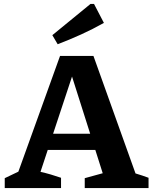

<svg xmlns="http://www.w3.org/2000/svg" viewBox="-20 -952 772 972"><path d="M666 -74Q683 -69 699.5 -63.5Q716 -58 732 -52V0H409V-50L500 -75L327 -620H363L185 -82Q212 -76 237.5 -68.5Q263 -61 289 -52V0H4V-50L73 -83L284 -669H453ZM175 -193V-275H553V-193ZM272 -728 245 -774 438 -932H456L506 -836Q449 -804 390.5 -777.5Q332 -751 272 -728Z"/></svg>

Font: Piazzolla Thin ExtraBold
Style: Regular
Weight: 800
Version: Version 2.005